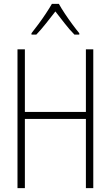

<svg xmlns="http://www.w3.org/2000/svg" viewBox="-20 -968 570 988"><path d="M70 0V-714H108V-392H422V-714H460V0H422V-356H108V0ZM142 -797Q158 -817 178 -844Q198 -871 216.5 -899Q235 -927 247 -948H283Q295 -926 314 -897.5Q333 -869 353 -842Q373 -815 388 -797V-790H363Q338 -815 312.5 -848Q287 -881 265 -909Q244 -882 217.5 -848.5Q191 -815 167 -790H142Z"/></svg>

Font: Noto Sans Mono Condensed ExtraLight
Style: Regular
Weight: 200
Width: 3
Designer: Monotype Design Team
Foundry: Monotype Imaging Inc.
Version: Version 2.014; ttfautohint (v1.8.4.7-5d5b)